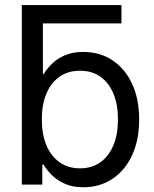

<svg xmlns="http://www.w3.org/2000/svg" viewBox="-20 -748 626 778"><path d="M112.3 -653.3 68.4 -727.5H472.2V-653.3ZM317.4 10.7Q275.9 10.7 244.9 -2.4Q213.9 -15.6 192.1 -36.6Q170.4 -57.6 156.2 -81.1H151.4V0H68.4V-727.5H153.8V-447.8H157.2Q170.4 -470.2 191.7 -490.7Q212.9 -511.2 243.9 -524.4Q274.9 -537.6 316.9 -537.6Q384.8 -537.6 435.8 -503.7Q486.8 -469.7 515.4 -408.2Q543.9 -346.7 543.9 -263.7Q543.9 -181.2 515.6 -119.6Q487.3 -58.1 436.3 -23.7Q385.3 10.7 317.4 10.7ZM304.2 -65.9Q352.1 -65.9 386.5 -90.3Q420.9 -114.7 439.5 -159.4Q458 -204.1 458 -264.2Q458 -324.7 439.5 -368.9Q420.9 -413.1 386.7 -437.3Q352.5 -461.4 304.2 -461.4Q255.4 -461.4 220.7 -436.8Q186 -412.1 167.7 -367.9Q149.4 -323.7 149.4 -264.2Q149.4 -205.1 167.7 -160.4Q186 -115.7 220.9 -90.8Q255.9 -65.9 304.2 -65.9Z"/></svg>

Font: Inter 24pt
Style: Regular
Weight: 400
Designer: Rasmus Andersson
Foundry: rsms
Version: Version 4.001;git-66647c0bb